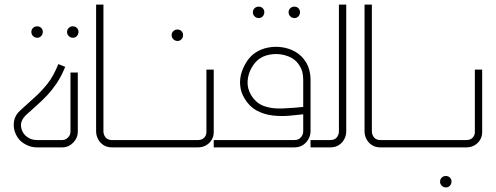

<svg xmlns="http://www.w3.org/2000/svg" viewBox="-20 -644 2167 839"><path d="M143 -479Q132 -479 124.5 -486.5Q117 -494 117 -504Q117 -515 124.5 -522Q132 -529 142 -529Q153 -529 160 -522Q167 -515 167 -505Q167 -494 160 -486.5Q153 -479 143 -479ZM299 -479Q288 -479 280.5 -486.5Q273 -494 273 -504Q273 -515 280.5 -522Q288 -529 298 -529Q309 -529 316 -522Q323 -515 323 -505Q323 -494 316 -486.5Q309 -479 299 -479Z M142 0Q121 0 103 -7.5Q85 -15 71 -27Q54 -43 45.5 -66.5Q37 -90 41.5 -115.5Q46 -141 68 -161Q104 -194 133.5 -220.5Q163 -247 188.5 -279.5Q214 -312 235 -364L265 -352Q248 -310 228 -280.5Q208 -251 186 -227.5Q164 -204 140 -183Q116 -162 90 -138Q69 -115 72 -90.5Q75 -66 93 -50Q113 -32 142 -32H252Q266 -32 277 -43Q288 -54 288 -68V-327H320V-68Q320 -50 310.5 -34.5Q301 -19 286 -9.5Q271 0 252 0Z M566 0H546V-32H566ZM556 0H469Q447 0 431.5 -10.5Q416 -21 408 -37Q400 -53 400 -70V-624H432V-70Q432 -55 441.5 -43.5Q451 -32 469 -32H556Z M756 -465Q745 -465 737.5 -472.5Q730 -480 730 -490Q730 -501 737.5 -508Q745 -515 755 -515Q766 -515 773 -508Q780 -501 780 -491Q780 -480 773 -472.5Q766 -465 756 -465Z M556 0V-32H845Q862 -32 872 -42Q882 -52 882 -67V-340H914V-67Q914 -48 905 -33Q896 -18 880.5 -9Q865 0 845 0Z M1111 -565Q1100 -565 1092.5 -572.5Q1085 -580 1085 -590Q1085 -601 1092.5 -608Q1100 -615 1110 -615Q1121 -615 1128 -608Q1135 -601 1135 -591Q1135 -580 1128 -572.5Q1121 -565 1111 -565ZM1267 -565Q1256 -565 1248.5 -572.5Q1241 -580 1241 -590Q1241 -601 1248.5 -608Q1256 -615 1266 -615Q1277 -615 1284 -608Q1291 -601 1291 -591Q1291 -580 1284 -572.5Q1277 -565 1267 -565Z M914 0V-32H1266Q1285 -32 1295 -44Q1305 -56 1305 -70V-295Q1305 -315 1301 -330Q1297 -345 1289 -357Q1272 -385 1240.5 -397.5Q1209 -410 1175 -407.5Q1141 -405 1116 -389Q1095 -375 1079.5 -348Q1064 -321 1062 -289.5Q1060 -258 1077 -229Q1099 -193 1133.5 -180.5Q1168 -168 1215 -170Q1262 -172 1319 -178V-146Q1284 -142 1246 -138.5Q1208 -135 1170.5 -139.5Q1133 -144 1101.5 -161Q1070 -178 1049 -213Q1032 -241 1029.5 -271Q1027 -301 1036 -328.5Q1045 -356 1061 -379Q1077 -402 1098 -415Q1121 -430 1151 -436Q1181 -442 1212.5 -437.5Q1244 -433 1271 -417.5Q1298 -402 1316 -374Q1326 -358 1331.5 -338Q1337 -318 1337 -295V-70Q1337 -53 1328 -36.5Q1319 -20 1303.5 -10Q1288 0 1266 0Z M1337 0V-32H1424Q1442 -32 1451.5 -43.5Q1461 -55 1461 -70V-624H1493V-70Q1493 -53 1485 -37Q1477 -21 1461.5 -10.5Q1446 0 1424 0Z M1739 0H1719V-32H1739ZM1729 0H1642Q1620 0 1604.5 -10.5Q1589 -21 1581 -37Q1573 -53 1573 -70V-624H1605V-70Q1605 -55 1614.5 -43.5Q1624 -32 1642 -32H1729Z M1929 175Q1918 175 1910.5 167.5Q1903 160 1903 150Q1903 139 1910.5 132Q1918 125 1928 125Q1939 125 1946 132Q1953 139 1953 149Q1953 160 1946 167.5Q1939 175 1929 175Z M1729 0V-32H2018Q2035 -32 2045 -42Q2055 -52 2055 -67V-340H2087V-67Q2087 -48 2078 -33Q2069 -18 2053.5 -9Q2038 0 2018 0Z"/></svg>

Font: Mada ExtraLight
Style: Regular
Weight: 250
Designer: Khaled Hosny
Version: Version 1.5